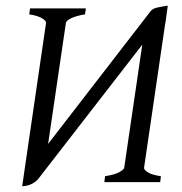

<svg xmlns="http://www.w3.org/2000/svg" viewBox="-20 -645 643 680"><path d="M63 -15.6 64.9 -29.3 143.1 -564Q144 -570.8 129.2 -580.1Q114.3 -589.4 83.5 -594.2L86.4 -615.2H284.2L281.2 -594.2Q263.2 -591.3 250.5 -587.4Q237.8 -583.5 229.7 -579.3Q221.7 -575.2 217.8 -571Q213.9 -566.9 213.4 -564L150.4 -135.3L512.7 -604.5Q520 -614.3 535.4 -617.9Q550.8 -621.6 574.2 -625L565.9 -564L565.4 -563.5L490.2 -50.8Q489.3 -43.9 503.7 -34.7Q518.1 -25.4 549.8 -21L547.4 0H349.6L352.1 -21Q387.2 -26.4 403.1 -35.6Q418.9 -44.9 419.9 -50.8L483.9 -486.8L114.7 -10.3Q107.9 -2 93.5 5.9Q79.1 13.7 58.6 14.6Z"/></svg>

Font: Gentium Plus
Style: Italic
Weight: 400
Italic angle: -8°
Designer: J. Victor Gaultney, Annie Olsen, Iska Routamaa
Foundry: SIL International
Version: Version 1.510